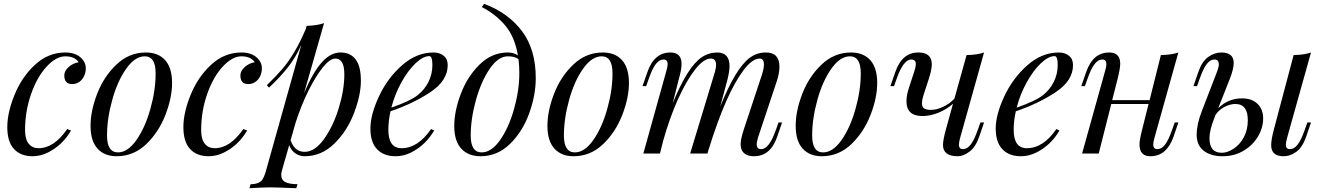

<svg xmlns="http://www.w3.org/2000/svg" viewBox="-20 -802 6917 1003"><path d="M357.4 -362.8Q315.9 -362.8 315.9 -407.7Q315.4 -430.7 337.9 -451.2Q360.4 -471.7 391.1 -477.1Q369.6 -507.8 321.3 -507.8Q273.4 -507.8 223.6 -454.1Q173.8 -400.4 142.6 -311Q111.3 -222.2 110.8 -124Q110.8 -75.2 129.4 -51.8Q147.9 -28.3 181.2 -27.8Q262.2 -27.8 331.1 -127.9L351.1 -120.1Q305.7 -42.5 229.5 -4.9Q190.4 14.2 149.9 14.2Q88.4 14.2 53.2 -23.4Q18.1 -61.5 18.1 -137.7Q18.1 -213.9 56.2 -307.1Q94.2 -400.4 163.1 -463.9Q231.9 -527.3 319.8 -527.8Q383.3 -528.3 413.6 -488.3Q428.2 -468.8 428.2 -446.3Q428.2 -423.8 419.4 -404.8Q411.1 -386.2 394.5 -374.5Q377.9 -362.8 357.4 -362.8Z M736.3 -507.8Q685.1 -507.8 639.2 -442.9Q593.3 -377.9 566.4 -280.3Q539.1 -182.6 539.1 -94.2Q539.1 -5.9 596.2 -5.9Q647.5 -5.9 692.9 -70.8Q738.3 -135.7 765.6 -233.4Q793 -330.1 793 -418.9Q793 -507.8 736.3 -507.8ZM742.2 -527.8Q806.2 -527.8 842.3 -488.3Q878.4 -448.7 878.9 -370.6Q879.4 -293 844.2 -202.1Q809.1 -111.3 743.7 -48.8Q678.2 13.7 590.3 14.2Q526.4 14.6 489.7 -25.4Q453.1 -65.4 453.1 -143.6Q452.6 -221.7 487.8 -312.5Q522.9 -403.3 588.9 -465.3Q654.8 -527.8 742.2 -527.8Z M1277.3 -362.8Q1235.8 -362.8 1235.8 -407.7Q1235.4 -430.7 1257.8 -451.2Q1280.3 -471.7 1311 -477.1Q1289.6 -507.8 1241.2 -507.8Q1193.4 -507.8 1143.6 -454.1Q1093.8 -400.4 1062.5 -311Q1031.2 -222.2 1030.8 -124Q1030.8 -75.2 1049.3 -51.8Q1067.9 -28.3 1101.1 -27.8Q1182.1 -27.8 1251 -127.9L1271 -120.1Q1225.6 -42.5 1149.4 -4.9Q1110.4 14.2 1069.8 14.2Q1008.3 14.2 973.1 -23.4Q938 -61.5 938 -137.7Q938 -213.9 976.1 -307.1Q1014.2 -400.4 1083 -463.9Q1151.9 -527.3 1239.7 -527.8Q1303.2 -528.3 1333.5 -488.3Q1348.1 -468.8 1348.1 -446.3Q1348.1 -423.8 1339.4 -404.8Q1331.1 -386.2 1314.5 -374.5Q1297.9 -362.8 1277.3 -362.8Z M1731.9 -496.1Q1703.6 -496.1 1666.5 -450.2Q1629.4 -404.3 1591.3 -328.1Q1553.2 -251 1523.9 -160.2L1498 -68.8Q1510.7 -36.1 1528.3 -22.5Q1545.9 -8.8 1571.3 -8.8Q1624.5 -8.8 1672.4 -75.2Q1720.2 -141.6 1749.5 -236.8Q1778.8 -332 1778.8 -414.1Q1778.8 -496.1 1731.9 -496.1ZM1527.8 181.2Q1422.4 176.8 1390.1 176.8Q1357.9 176.8 1283.2 181.2L1289.1 160.2Q1334.5 160.2 1351.1 135.7Q1359.9 122.1 1367.2 98.1L1554.2 -568.4Q1524.9 -502 1483.9 -450.2Q1442.9 -398.4 1385.3 -344.2L1374 -356.9Q1421.4 -403.3 1452.6 -439Q1522 -519 1578.1 -652.3L1582 -667Q1636.7 -668.5 1672.9 -681.2L1568.4 -315.4Q1615.7 -426.8 1662.1 -477.5Q1708.5 -528.3 1759.3 -527.8Q1810.1 -527.8 1837.4 -492.2Q1865.2 -456.5 1865.2 -381.3Q1865.7 -306.6 1829.6 -211.9Q1793.5 -117.2 1726.6 -51.8Q1659.7 13.7 1572.3 14.2Q1544.9 14.2 1522.9 -1Q1501 -16.1 1490.7 -43.5L1453.1 87.9Q1449.2 102.1 1449.2 111.8Q1449.2 138.7 1471.2 149.4Q1493.2 160.2 1534.2 160.2Z M2222.7 -508.8Q2190.4 -508.8 2150.9 -471.4Q2111.3 -434.1 2076.9 -371.8Q2042.5 -309.6 2024.4 -239.7Q2123 -274.4 2160.4 -303.7Q2197.8 -333 2218.3 -374.3Q2238.8 -415.5 2238.8 -462.2Q2238.8 -508.8 2222.7 -508.8ZM2046.9 14.2Q1984.9 14.2 1950 -22.2Q1915 -58.6 1915 -130.6Q1915 -202.6 1959.5 -298.1Q2003.9 -393.6 2079.8 -460.7Q2155.8 -527.8 2244.6 -527.8Q2276.9 -527.8 2297.9 -510.7Q2318.8 -493.7 2318.8 -461.9Q2318.8 -380.9 2228.5 -320.8Q2138.2 -260.7 2020 -220.7Q2008.8 -170.9 2008.8 -124Q2008.8 -27.8 2077.6 -27.8Q2163.1 -27.8 2231.9 -127.9L2248 -120.1Q2202.6 -42.5 2126.5 -4.9Q2087.4 14.2 2046.9 14.2Z M2692.9 -420.9Q2692.9 -459 2688.5 -493.2Q2669.4 -507.8 2632.8 -507.8Q2583 -507.8 2538.3 -442.6Q2493.7 -377.4 2466.3 -279.5Q2439 -181.6 2439 -93.8Q2439 -5.9 2496.1 -5.9Q2547.4 -5.9 2592.8 -70.8Q2638.2 -135.7 2665.5 -233.2Q2692.9 -330.6 2692.9 -420.9ZM2778.8 -394Q2778.8 -304.2 2744.1 -209Q2709.5 -113.8 2643.8 -49.8Q2578.1 14.2 2490.2 14.2Q2426.3 14.2 2389.6 -25.6Q2353 -65.4 2353 -143.6Q2353 -221.7 2387.5 -312.3Q2421.9 -402.8 2485.8 -465.3Q2549.8 -527.8 2632.8 -527.8Q2663.6 -527.8 2685.5 -512.7Q2669.4 -608.4 2620.4 -667.5Q2571.3 -726.6 2497.1 -765.1L2508.8 -782.2Q2635.7 -734.4 2707.3 -638.9Q2778.8 -543.5 2778.8 -394Z M3123 -507.8Q3071.8 -507.8 3025.9 -442.9Q2980 -377.9 2953.1 -280.3Q2925.8 -182.6 2925.8 -94.2Q2925.8 -5.9 2982.9 -5.9Q3034.2 -5.9 3079.6 -70.8Q3125 -135.7 3152.3 -233.4Q3179.7 -330.1 3179.7 -418.9Q3179.7 -507.8 3123 -507.8ZM3128.9 -527.8Q3192.9 -527.8 3229 -488.3Q3265.1 -448.7 3265.6 -370.6Q3266.1 -293 3231 -202.1Q3195.8 -111.3 3130.4 -48.8Q3064.9 13.7 2977.1 14.2Q2913.1 14.6 2876.5 -25.4Q2839.8 -65.4 2839.8 -143.6Q2839.4 -221.7 2874.5 -312.5Q2909.7 -403.3 2975.6 -465.3Q3041.5 -527.8 3128.9 -527.8Z M3981.4 -527.8Q4051.8 -527.8 4051.8 -453.1Q4051.8 -419.4 4037.6 -377L3940.4 -85Q3933.1 -61.5 3933.1 -46.9Q3933.1 -22.9 3956.5 -22.9Q3998.5 -22.9 4033.7 -125L4046.9 -162.1H4065.4L4040.5 -88.9Q4005.4 14.2 3919.4 14.2Q3875 14.2 3857.4 -13.2Q3849.1 -26.4 3849.1 -50.8Q3849.1 -75.2 3865.7 -126L3960.4 -412.1Q3970.7 -444.8 3970.7 -464.8Q3970.7 -496.1 3948.7 -496.1Q3910.2 -496.1 3864.3 -435.5Q3772.5 -314 3681.6 -20L3682.6 -24.9L3675.8 0H3585.4L3710.4 -412.1Q3720.7 -443.8 3720.7 -463.4Q3720.7 -496.1 3692.9 -496.1Q3656.2 -496.1 3611.3 -439Q3566.4 -381.8 3521.5 -283.2Q3477.5 -184.6 3443.8 -64.5L3427.7 0H3340.8L3460.4 -429.2Q3467.8 -454.1 3467.8 -465.8Q3467.8 -491.2 3446.3 -491.2Q3424.8 -491.2 3406.2 -467.8Q3387.7 -444.3 3368.7 -389.2L3355.5 -352.1H3336.4L3361.8 -424.8Q3397 -527.8 3482.4 -527.8Q3540.5 -527.8 3540.5 -467.8Q3540.5 -438 3525.9 -388.2L3494.1 -262.2Q3571.3 -452.1 3644.5 -502Q3681.6 -527.3 3725.6 -527.8Q3791 -527.8 3791 -457.5Q3791 -425.8 3777.8 -377L3742.2 -244.6Q3823.2 -446.3 3896.5 -500Q3934.6 -528.3 3981.4 -527.8Z M4419.9 -507.8Q4368.7 -507.8 4322.8 -442.9Q4276.9 -377.9 4250 -280.3Q4222.7 -182.6 4222.7 -94.2Q4222.7 -5.9 4279.8 -5.9Q4331.1 -5.9 4376.5 -70.8Q4421.9 -135.7 4449.2 -233.4Q4476.6 -330.1 4476.6 -418.9Q4476.6 -507.8 4419.9 -507.8ZM4425.8 -527.8Q4489.7 -527.8 4525.9 -488.3Q4562 -448.7 4562.5 -370.6Q4563 -293 4527.8 -202.1Q4492.7 -111.3 4427.2 -48.8Q4361.8 13.7 4273.9 14.2Q4210 14.6 4173.3 -25.4Q4136.7 -65.4 4136.7 -143.6Q4136.2 -221.7 4171.4 -312.5Q4206.5 -403.3 4272.5 -465.3Q4338.4 -527.8 4425.8 -527.8Z M4983.4 14.2Q4906.2 14.2 4906.2 -44.4Q4906.2 -70.8 4921.4 -126L4958.5 -260.3Q4926.8 -231.4 4883.3 -213.6Q4839.8 -195.8 4799.3 -195.8Q4715.3 -195.8 4715.3 -272.9Q4715.3 -305.7 4729.5 -347.2L4756.3 -429.2Q4764.2 -453.6 4764.2 -466.8Q4764.2 -491.2 4740.7 -491.2Q4698.7 -491.2 4663.6 -389.2L4650.4 -352.1H4631.3L4656.7 -424.8Q4691.9 -527.8 4777.3 -527.8Q4847.7 -527.8 4847.7 -465.8Q4847.7 -438.5 4831.5 -388.2L4806.6 -312Q4796.4 -281.2 4796.4 -262.7Q4796.4 -244.1 4806.9 -236.1Q4817.4 -228 4844.7 -228Q4872.1 -228 4906 -243.7Q4939.9 -259.3 4965.8 -286.6L5029.3 -514.2Q5086.4 -515.6 5120.6 -527.8L4996.6 -85Q4989.3 -59.6 4989.3 -45.9Q4989.3 -22.9 5010.7 -22.9Q5032.2 -22.9 5050.8 -46.6Q5069.3 -70.3 5088.4 -125L5101.6 -162.1H5120.6L5095.7 -88.9Q5076.2 -32.7 5043.9 -9.3Q5011.7 14.2 4983.4 14.2Z M5489.3 -508.8Q5457 -508.8 5417.5 -471.4Q5377.9 -434.1 5343.5 -371.8Q5309.1 -309.6 5291 -239.7Q5389.6 -274.4 5427 -303.7Q5464.4 -333 5484.9 -374.3Q5505.4 -415.5 5505.4 -462.2Q5505.4 -508.8 5489.3 -508.8ZM5313.5 14.2Q5251.5 14.2 5216.6 -22.2Q5181.6 -58.6 5181.6 -130.6Q5181.6 -202.6 5226.1 -298.1Q5270.5 -393.6 5346.4 -460.7Q5422.4 -527.8 5511.2 -527.8Q5543.5 -527.8 5564.5 -510.7Q5585.4 -493.7 5585.4 -461.9Q5585.4 -380.9 5495.1 -320.8Q5404.8 -260.7 5286.6 -220.7Q5275.4 -170.9 5275.4 -124Q5275.4 -27.8 5344.2 -27.8Q5429.7 -27.8 5498.5 -127.9L5514.6 -120.1Q5469.2 -42.5 5393.1 -4.9Q5354 14.2 5313.5 14.2Z M5989.7 14.2Q5932.6 14.6 5932.6 -47.9Q5932.6 -70.3 5946.8 -126L5980 -258.8H5785.2L5719.7 0H5632.8L5752.4 -429.2Q5759.8 -453.6 5759.8 -466.8Q5759.8 -491.2 5738.3 -491.2Q5716.8 -491.2 5698.2 -467.5Q5679.7 -443.8 5660.6 -389.2L5647.5 -352.1H5628.4L5653.8 -424.8Q5689 -527.8 5774.4 -527.8Q5832 -527.8 5832 -468.8Q5832 -444.8 5817.9 -388.2L5790 -278.8H5985.4L6044.4 -514.2Q6101.6 -515.6 6135.7 -527.8L6011.7 -85Q6004.4 -59.6 6004.4 -45.9Q6004.9 -22.9 6026.4 -22.9Q6047.9 -22.9 6066.2 -46.6Q6084.5 -70.3 6103.5 -125L6116.7 -162.1H6135.7L6110.8 -88.9Q6074.7 14.2 5989.7 14.2Z M6298.3 -81.1Q6297.9 -3.9 6362.3 -3.9Q6391.6 -3.9 6424.1 -24.9Q6456.5 -45.9 6477.5 -84.7Q6498.5 -123.5 6498.5 -173.8Q6498.5 -258.8 6433.6 -258.8Q6406.2 -258.8 6377.4 -243.9Q6348.6 -229 6330.1 -202.6L6325.7 -190.9Q6298.3 -123 6298.3 -81.1ZM6685.5 14.2Q6620.6 14.2 6620.6 -43.5Q6620.6 -72.8 6634.8 -126L6737.8 -514.2Q6794.9 -515.6 6828.6 -527.8L6704.6 -85Q6697.3 -59.6 6697.3 -45.9Q6697.3 -22.9 6718.8 -22.9Q6740.2 -22.9 6758.8 -46.6Q6777.3 -70.3 6796.4 -125L6809.6 -162.1H6828.6L6803.7 -88.9Q6783.7 -31.7 6751.7 -8.8Q6719.7 14.2 6685.5 14.2ZM6467.8 -288.1Q6520 -288.1 6549.3 -259.5Q6578.6 -231 6578.6 -183.1Q6578.6 -135.3 6552 -89.6Q6525.4 -43.9 6476.8 -14.9Q6428.2 14.2 6366.7 14.2Q6305.2 14.2 6268.3 -14.4Q6231.4 -43 6231.4 -97.7Q6231.4 -152.3 6257.8 -220.2L6338.4 -429.2Q6347.2 -452.6 6347.2 -466.3Q6346.7 -491.2 6324.2 -491.2Q6301.8 -491.2 6283.4 -466.8Q6265.1 -442.4 6246.6 -389.2L6233.4 -352.1H6214.4L6239.7 -424.8Q6258.3 -480 6291 -503.9Q6323.7 -527.8 6360.4 -527.8Q6424.8 -527.8 6424.8 -473.1Q6424.8 -441.4 6403.8 -388.2L6343.8 -236.3Q6395.5 -288.1 6467.8 -288.1Z"/></svg>

Font: PlayfairDisplay-Italic
Style: Italic
Weight: 400
Italic angle: -14°
Designer: Claus Eggers Sørensen
Foundry: Claus Eggers Sørensen
Version: Version 1.002;PS 001.002;hotconv 1.0.70;makeotf.lib2.5.58329